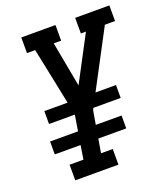

<svg xmlns="http://www.w3.org/2000/svg" viewBox="-135 -830 804 924"><g transform="rotate(-20 266.5 -367.5)"><path d="M91 0V-80H162L173 -151H41V-217H184L197 -297V-298H65V-364H184L165 -457L124 -655H82V-735H257V-655H219L262 -424L384 -655H358V-735H533V-655H481L327 -364H432V-298H292L287 -287L275 -217H407V-151H264L252 -80H312V0Z"/></g></svg>

Font: Iosevka Slab Medium Oblique
Style: Regular
Weight: 500
Italic angle: -9°
Monospace: yes
Designer: Belleve Invis
Foundry: Belleve Invis
Version: Version 11.1.1; ttfautohint (v1.8.3)